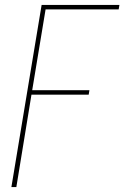

<svg xmlns="http://www.w3.org/2000/svg" viewBox="-20 -550 540 775"><path d="M26 205 148 -530H462L459 -512H164L110 -186H341L338 -168H107L46 205Z"/></svg>

Font: Iosevka Slab Thin Oblique
Style: Regular
Weight: 100
Italic angle: -9°
Monospace: yes
Designer: Belleve Invis
Foundry: Belleve Invis
Version: Version 11.1.0; ttfautohint (v1.8.3)